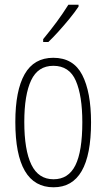

<svg xmlns="http://www.w3.org/2000/svg" viewBox="-20 -784 452 814"><path d="M366 -265Q366 10 207 10Q45 10 45 -267Q45 -400 84.5 -469.5Q124 -539 206 -539Q291 -539 328.5 -466.5Q366 -394 366 -265ZM83 -267Q83 -148 113 -86Q143 -24 207 -24Q270 -24 299.5 -83Q329 -142 329 -266Q329 -378 301.5 -441.5Q274 -505 206 -505Q141 -505 112 -443.5Q83 -382 83 -267ZM313 -756Q297 -732 274.5 -704.5Q252 -677 228 -650.5Q204 -624 185 -606H163V-618Q196 -658 221 -692Q246 -726 270 -764H313Z"/></svg>

Font: Noto Sans Gujarati UI ExtraCondensed ExtraLight
Style: Regular
Weight: 200
Width: 2
Designer: Jelle Bosma - Monotype Design Team, Universal Thirst
Foundry: Monotype Imaging Inc.
Version: Version 2.106; ttfautohint (v1.8.4.7-5d5b)